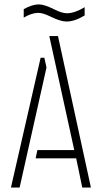

<svg xmlns="http://www.w3.org/2000/svg" viewBox="-20 -845 459 865"><path d="M86.9 -765.6V-803.7Q125 -825.2 155.3 -825.2Q179.7 -825.2 224.6 -802.7Q258.8 -785.2 283.2 -785.2Q317.4 -786.1 361.3 -812.5V-775.4Q316.4 -748 279.3 -748Q252.9 -748 207 -770.5Q173.8 -787.1 151.4 -787.1Q121.1 -786.1 86.9 -765.6ZM29.3 0 163.1 -585H179.7L189.5 -541L68.4 0ZM140.6 -131.8 148.4 -168.9H314.5L202.1 -682.6H241.2L389.6 0H350.6L323.2 -131.8Z"/></svg>

Font: Post No Bills Colombo Light
Style: Regular
Weight: 300
Designer: Kosala Senevirathne, Siva Puranthara, Lasantha Premarathna, Tharique Azeez
Foundry: Mooniak
Version: Version 1.220 ; ttfautohint (v1.6)